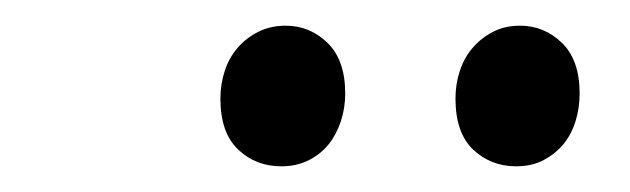

<svg xmlns="http://www.w3.org/2000/svg" viewBox="-20 -679 486 148"><path d="M196.8 -550.8Q177.2 -550.8 163.6 -563.7Q149.9 -576.7 149.9 -603Q149.9 -614.3 153.3 -624.5Q156.7 -634.8 163.3 -642.3Q169.9 -649.9 179.2 -654.5Q188.5 -659.2 200.2 -659.2Q218.8 -659.2 232.4 -646Q246.1 -632.8 246.1 -606.9Q246.1 -595.7 242.7 -585.4Q239.3 -575.2 233.2 -567.6Q227.1 -560.1 217.8 -555.4Q208.5 -550.8 196.8 -550.8ZM377.9 -550.8Q358.4 -550.8 344.7 -563.7Q331.1 -576.7 331.1 -603Q331.1 -614.3 334.5 -624.5Q337.9 -634.8 344.5 -642.3Q351.1 -649.9 360.1 -654.5Q369.1 -659.2 380.9 -659.2Q399.4 -659.2 413.1 -646Q426.8 -632.8 426.8 -606.9Q426.8 -595.7 423.6 -585.4Q420.4 -575.2 414.1 -567.6Q407.7 -560.1 398.7 -555.4Q389.6 -550.8 377.9 -550.8Z"/></svg>

Font: Simonetta
Style: Regular
Weight: 400
Version: Version 1.004